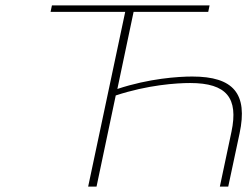

<svg xmlns="http://www.w3.org/2000/svg" viewBox="-20 -690 919 710"><path d="M755 -670H172L167 -646H443L306 0H337L408 -337C526 -376 633 -383 683 -383C819 -383 862 -327 836 -203L793 0H824L866 -197C897 -343 844 -407 691 -407C640 -407 531 -400 414 -361L474 -646H750Z"/></svg>

Font: LT Wave Thin
Style: Italic
Weight: 100
Designer: Daniel Lyons
Version: Version 2.5 (Glyphs App)